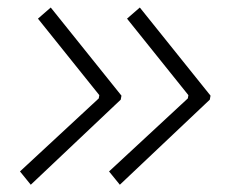

<svg xmlns="http://www.w3.org/2000/svg" viewBox="-20 -515 626 521"><path d="M63.5 -13.7 34.2 -49.8 248 -248 249.5 -256.8 83 -464.4 117.7 -494.6 309.6 -255.4 307.6 -244.6ZM305.2 -13.7 275.9 -49.8 489.7 -248 491.2 -256.8 324.7 -464.4 359.4 -494.6 551.3 -255.4 549.3 -244.6Z"/></svg>

Font: Cascadia Mono PL ExtraLight
Style: Italic
Weight: 200
Italic angle: -10°
Monospace: yes
Designer: Aaron Bell
Foundry: Saja Typeworks
Version: Version 2404.023; ttfautohint (v1.8.4)